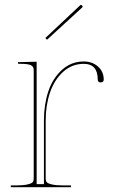

<svg xmlns="http://www.w3.org/2000/svg" viewBox="-20 -778 475 798"><path d="M168.5 -620.1 312.5 -755.4Q316.4 -759.8 320.8 -755.4Q325.2 -751 321.8 -747.1L175.3 -612.8ZM24.9 0V-7.3H44.9Q77.1 -7.3 94.5 -11.5Q111.8 -15.6 116 -21Q120.1 -26.4 120.1 -35.2V-487.3Q120.1 -501.5 108.2 -507.1Q96.2 -512.7 67.4 -512.7H55.2V-520H67.4L132.3 -521.5V-12.7H162.6V-277.3Q162.6 -343.3 180.7 -397.7Q198.7 -452.1 237.3 -487.3Q275.9 -522.5 328.1 -522.5Q363.3 -522.5 387.2 -501.5Q411.1 -480.5 411.1 -447.3Q411.1 -435.5 398.4 -435.5Q386.2 -435.5 386.2 -447.3Q386.2 -512.7 328.1 -512.7Q279.3 -512.7 242.7 -479.7Q206.1 -446.8 188 -393.8Q169.9 -340.8 169.9 -277.3V-35.2Q169.9 -26.4 174.1 -21Q178.2 -15.6 195.6 -11.5Q212.9 -7.3 245.1 -7.3H274.9V0Z"/></svg>

Font: ZnikomitNo25
Style: Regular
Weight: 100
Designer: gluk
Foundry: gluk
Version: Version 0.56